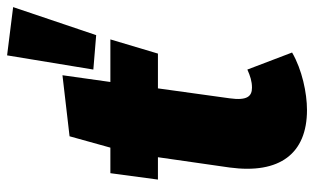

<svg xmlns="http://www.w3.org/2000/svg" viewBox="-192 -673 885 541"><g transform="rotate(-90 250.5 -402.5)"><path d="M365 -825 325 -582 422 -574 501 -808ZM272 -400H370L410 -534H290L309 -669L137 -649L105 -534H33L15 -400H78L49 -198C30 -57 88 20 211 20C259 20 325 6 373 -22L325 -148C307 -140 292 -135 274 -135C250 -135 237 -148 244 -198Z"/></g></svg>

Font: Fira Sans Heavy
Style: Italic
Weight: 900
Italic angle: -8°
Designer: bBox Type GmbH & Carrois Corporate GbR & Edenspiekermann AG
Foundry: bBox Type GmbH & Carrois Corporate GbR & Edenspiekermann AG
Version: Version 4.301;PS 004.301;hotconv 1.0.88;makeotf.lib2.5.64775